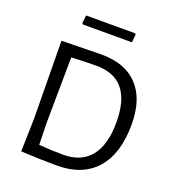

<svg xmlns="http://www.w3.org/2000/svg" viewBox="-147 -927 939 1045"><g transform="rotate(20 323.0 -405.0)"><path d="M535 -567C486.3 -619 416.3 -645 325 -645L94 -641H93L98 -193L93 0H94C167.3 4 236.7 6 302 6C400.7 6 476.3 -24 529 -84C581.7 -144 608 -230.3 608 -343C608 -440.3 583.7 -515 535 -567ZM471.5 -127.5C435.2 -83.2 383 -61 315 -61C267 -61 219.7 -63 173 -67L170 -200L174 -574C228.7 -576.7 277 -578 319 -578C457 -578 526 -494 526 -326C526 -238 507.8 -171.8 471.5 -127.5ZM456 -764 461 -811 455 -816H172L167 -770L173 -764Z"/></g></svg>

Font: Alegreya Sans
Style: Regular
Weight: 400
Designer: Juan Pablo del Peral
Foundry: Huerta Tipografica
Version: Version 1.000;PS 001.000;hotconv 1.0.70;makeotf.lib2.5.58329